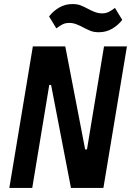

<svg xmlns="http://www.w3.org/2000/svg" viewBox="-20 -927 646 947"><path d="M467 -768Q443 -768 426 -775Q409 -782 392 -791Q374 -801 356.5 -807.5Q339 -814 321 -814Q304 -814 290 -807.5Q276 -801 258 -787L222 -846Q242 -872 271.5 -889.5Q301 -907 338 -907Q362 -907 379 -900Q396 -893 413 -884Q431 -874 448.5 -867.5Q466 -861 484 -861Q501 -861 515 -867.5Q529 -874 547 -888L583 -829Q563 -803 533.5 -785.5Q504 -768 467 -768ZM232 -508H223L139 0H26L142 -698H302L400 -190H409L493 -698H606L490 0H330Z"/></svg>

Font: IBM Plex Mono SemiBold
Style: Italic
Weight: 600
Italic angle: -9°
Monospace: yes
Designer: Mike Abbink, Paul van der Laan, Pieter van Rosmalen
Foundry: Bold Monday
Version: Version 2.3